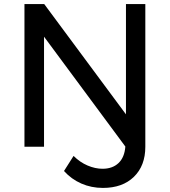

<svg xmlns="http://www.w3.org/2000/svg" viewBox="-20 -720 834 942"><path d="M693 -700V0Q693 93 637 147.5Q581 202 485 202Q428 202 379 180.5Q330 159 294 119L341 45Q372 76 409.5 92Q447 108 483 108Q532 108 561.5 80Q591 52 595 -1L196 -540V0H100V-700H197L598 -159V-700Z"/></svg>

Font: Montserrat arm2
Style: Regular
Weight: 400
Designer: Julieta Ulanovsky
Foundry: Julieta Ulanovsky
Version: Version 6.000